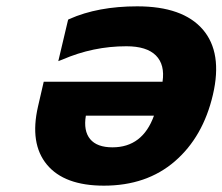

<svg xmlns="http://www.w3.org/2000/svg" viewBox="-20 -576 702 606"><path d="M466 -211H251Q243 -163 264.5 -137Q286 -111 335 -111Q430 -111 466 -211ZM195 -514 199 -516Q289 -556 413 -556Q557 -556 620 -483Q683 -410 652 -277Q621 -144 532 -67Q443 10 308 10Q183 10 128 -56.5Q73 -123 100 -240L118 -318H493Q501 -372 472 -401Q443 -430 379 -430Q274 -430 177 -388L164 -383Z"/></svg>

Font: Passageway
Style: BdIt
Weight: 700
Foundry: Ascender Corporation
Version: Version 1.11